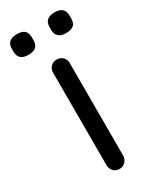

<svg xmlns="http://www.w3.org/2000/svg" viewBox="-212 -749 644 798"><g transform="rotate(-30 110.5 -349.5)"><path d="M151 -41Q151 -24 139.5 -12Q128 0 111 0Q93 0 82 -12Q71 -24 71 -41V-485Q71 -502 82.5 -513.5Q94 -525 111 -525Q128 -525 139.5 -513.5Q151 -502 151 -485ZM200 -600Q177 -600 165 -611Q153 -622 153 -643V-656Q153 -679 166 -689Q179 -699 202 -699Q225 -699 237 -688.5Q249 -678 249 -656V-643Q249 -620 237 -610Q225 -600 200 -600ZM19 -600Q-4 -600 -16 -611Q-28 -622 -28 -643V-656Q-28 -678 -15.5 -688.5Q-3 -699 20 -699Q44 -699 56 -689Q68 -679 68 -656V-643Q68 -620 56 -610Q44 -600 19 -600Z"/></g></svg>

Font: Quicksand Light Medium
Style: Regular
Weight: 500
Version: Version 3.006